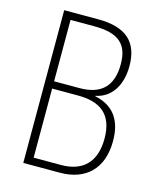

<svg xmlns="http://www.w3.org/2000/svg" viewBox="-108 -790 711 867"><g transform="rotate(15 247.0 -357.0)"><path d="M243 -714H84V0H255C376 0 450 -71 450 -200C450 -295 410 -356 320 -375V-377C393 -391 434 -457 434 -546C434 -659 373 -714 243 -714ZM242 -392H123V-679H234C350 -679 394 -636 394 -544C394 -443 344 -392 242 -392ZM123 -358H244C346 -358 410 -316 410 -201C410 -89 351 -35 251 -35H123Z"/></g></svg>

Font: Noto Sans Ethiopic Condensed ExtraLight
Style: Regular
Weight: 200
Width: 3
Designer: Monotype Design Team
Foundry: Monotype Imaging Inc.
Version: Version 2.102